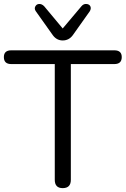

<svg xmlns="http://www.w3.org/2000/svg" viewBox="-23 -965 649 992"><path d="M301 -756Q270 -756 250 -783L162 -907Q153 -920 159.5 -932Q166 -944 179.5 -944.5Q193 -945 205 -933L301 -818L398 -933Q409 -946 424 -944.5Q439 -943 444 -932Q449 -921 441 -907L353 -783Q333 -756 301 -756ZM301 7Q260 7 260 -36V-634H35Q-3 -634 -3 -670Q-3 -705 35 -705H568Q606 -705 606 -670Q606 -634 568 -634H343V-36Q343 7 301 7Z"/></svg>

Font: Nunito
Style: Regular
Weight: 400
Designer: Vernon Adams
Foundry: Vernon Adams
Version: Version 3.602